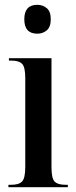

<svg xmlns="http://www.w3.org/2000/svg" viewBox="-20 -778 316 798"><path d="M135 -638Q158 -638 174.5 -652Q191 -666 191 -698Q191 -730 174.5 -744Q158 -758 135 -758Q81 -758 81 -698Q81 -638 135 -638ZM15 0H262V-10H252Q220 -10 207 -23.5Q194 -37 194 -83V-536H17V-526H29Q59 -526 72 -512.5Q85 -499 85 -454V-84Q85 -38 72 -24Q59 -10 27 -10H15Z"/></svg>

Font: Noto Serif Display Condensed Semi
Style: Regular
Weight: 600
Width: 3
Designer: Monotype Design Team
Foundry: Monotype Imaging Inc.
Version: Version 1.900